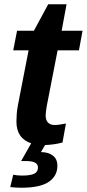

<svg xmlns="http://www.w3.org/2000/svg" viewBox="-20 -672 407 900"><path d="M80 208Q56 208 28 205L42 147Q61 151 83 151Q122 151 140 142.5Q158 134 158 113Q158 83 104 83H92H79L126 0H127Q57 -23 57 -102Q57 -119 58.5 -138.5Q60 -158 64 -179L114 -436H42L60 -528H139L206 -652H292L269 -528H367L350 -436H250L199 -174Q197 -160 195.5 -149.5Q194 -139 194 -131Q194 -108 205.5 -97Q217 -86 236 -86Q254 -86 289 -93L273 -4Q237 6 191 8L172 41Q206 41 227.5 57Q249 73 249 105Q249 153 208.5 180.5Q168 208 80 208Z"/></svg>

Font: Libra Sans Modern
Style: Bold Italic
Weight: 700
Italic angle: -12°
Foundry: Stefan Peev, Context Ltd
Version: Version 1.000